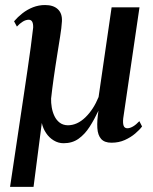

<svg xmlns="http://www.w3.org/2000/svg" viewBox="-20 -542 594 744"><path d="M110 182H19L72 -172.5Q80 -227.5 87 -274Q94 -320.5 99.2 -360.2Q104.5 -400 108.5 -435Q109 -450 104.8 -457.8Q100.5 -465.5 91.5 -465.5Q80 -465.5 68.2 -458.2Q56.5 -451 45.5 -439L34.5 -459.5Q48.5 -476 67 -490.5Q85.5 -505 107.8 -513.8Q130 -522.5 154.5 -522.5Q187 -522.5 204.2 -506.2Q221.5 -490 220 -459.5Q218.5 -434 213 -400.5Q207.5 -367 202 -331.5Q198 -306.5 194.5 -283.5Q191 -260.5 188 -239.2Q185 -218 182.5 -198.2Q180 -178.5 178 -160Q177.5 -144 180.5 -126Q183.5 -108 191 -92.2Q198.5 -76.5 211.2 -66.8Q224 -57 242.5 -56.5Q279 -56.5 310.8 -87.2Q342.5 -118 362 -166L412.5 -513.5H520.5L457.5 -83.5Q455.5 -65 459 -55Q462.5 -45 473.5 -45Q483.5 -45 495.5 -52Q507.5 -59 520 -72.5L530.5 -52Q521.5 -39.5 504.2 -24.8Q487 -10 463.8 0.5Q440.5 11 412 11Q385 11 372 -3.5Q359 -18 357.2 -45.8Q355.5 -73.5 361.5 -113Q345.5 -79 327 -50.2Q308.5 -21.5 284.2 -4.2Q260 13 226.5 13Q206 13 188.2 2.2Q170.5 -8.5 158.5 -26.5Q146.5 -44.5 142 -65.5Z"/></svg>

Font: Merriweather 120pt Medium
Style: Italic
Weight: 500
Italic angle: -7.8°
Version: Version 2.101